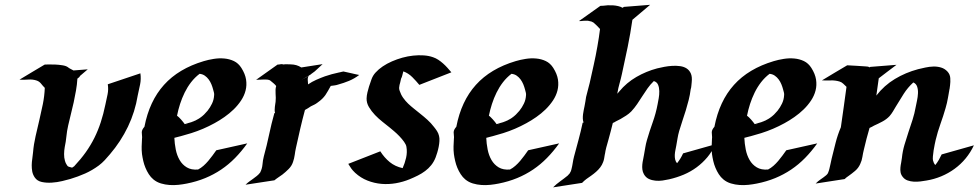

<svg xmlns="http://www.w3.org/2000/svg" viewBox="-20 -767 4149 814"><path d="M575.2 -456.1Q578.6 -432.1 574 -409.2Q569.3 -386.2 564 -362.8Q552.7 -293 522.5 -230Q492.2 -167 446.3 -113.3Q435.5 -100.6 424.1 -88.1Q412.6 -75.7 398.9 -65.4Q371.1 -44.9 341.1 -31.5Q311 -18.1 278.3 -8.3Q265.1 -4.4 243.7 0.7Q222.2 5.9 199.7 7.3Q177.2 8.8 157.5 4.6Q137.7 0.5 127.4 -14.6Q119.1 -26.9 116.7 -40Q114.3 -53.2 114.5 -66.9Q114.7 -80.6 116.9 -94.2Q119.1 -107.9 120.1 -121.1Q123 -155.8 130.9 -189.7Q138.7 -223.6 146.7 -257.6Q154.8 -291.5 161.6 -325.4Q168.5 -359.4 169.9 -394.5Q161.6 -402.8 154.3 -412.1Q147 -421.4 136.2 -425.3Q119.1 -431.2 100.1 -429.7Q81.1 -428.2 62.5 -429.2Q89.4 -445.3 116 -461.4Q142.6 -477.5 169.4 -493.2Q171.4 -493.2 184.3 -493.7Q197.3 -494.1 213.4 -493.4Q229.5 -492.7 244.9 -490.2Q260.3 -487.8 268.1 -481.9Q272 -478.5 278.3 -475.3Q284.7 -472.2 291.5 -468.3L352.1 -473.1L318.8 -444.8Q317.9 -441.4 315.4 -439.5L308.1 -433.6Q306.6 -408.2 302.2 -383.3Q297.9 -358.4 292.5 -333.5Q287.1 -308.6 280.8 -284.2Q274.4 -259.8 269 -234.9Q263.7 -211.4 261.5 -188.7Q259.3 -166 254.4 -143.1Q252 -129.9 251.7 -114Q251.5 -98.1 255.4 -85Q256.3 -81.1 258.5 -76.2Q260.7 -71.3 263.2 -67.9L266.6 -63Q267.6 -62.5 269 -61.5Q270.5 -60.5 271.5 -60.1L285.6 -56.2L294.4 -62Q322.8 -92.3 343.8 -121.8Q364.7 -151.4 380.4 -182.9Q396 -214.4 407.2 -248.8Q418.5 -283.2 426.8 -323.7Q431.6 -345.7 436 -366.7Q440.4 -387.7 437 -409.7Z M581.1 -206.1Q581.1 -211.9 584.2 -218Q587.4 -224.1 592.3 -229.5Q613.3 -338.4 675.3 -407.2Q737.3 -476.1 843.8 -507.8Q863.3 -513.7 886 -517.3Q908.7 -521 930.7 -519Q952.6 -517.1 971.7 -508.1Q990.7 -499 1003.4 -479Q1019.5 -453.6 1023.2 -429.7Q1026.9 -405.8 1021.2 -383.5Q1015.6 -361.3 1002.2 -341.1Q988.8 -320.8 970.7 -303.2Q952.6 -285.6 931.4 -270.8Q910.2 -255.9 889.2 -244.6Q842.3 -218.8 791 -202.6L755.9 -192.4Q750.5 -190.9 745.8 -189.5Q741.2 -188 735.8 -187L719.2 -182.6Q720.2 -158.2 725.1 -133.3Q730 -108.4 741.5 -88.6Q752.9 -68.8 772 -57.4Q791 -45.9 819.8 -48.3Q832 -54.7 842.8 -64.2Q853.5 -73.7 862.8 -84.7Q872.1 -95.7 880.6 -107.2Q889.2 -118.7 897 -129.9L1028.3 -159.2Q1003.9 -125 976.6 -97.2Q949.2 -69.3 917.7 -48.1Q886.2 -26.9 850.1 -12Q814 2.9 772 11.2Q755.4 14.6 736.6 16.6Q717.8 18.6 699 17.3Q680.2 16.1 662.4 10.7Q644.5 5.4 630.4 -6.3Q619.1 -15.6 610.8 -28.6Q602.5 -41.5 596.7 -55.7Q590.8 -69.8 587.4 -84.7Q584 -99.6 582 -113.8Q580.1 -130.9 580.6 -146.2Q581.1 -161.6 582 -178.2Q583 -185.5 582 -192.4Q581.1 -199.2 581.1 -206.1ZM826.2 -454.1Q805.7 -438.5 790 -418.2Q774.4 -397.9 762.9 -374.5Q751.5 -351.1 743.4 -326.2Q735.4 -301.3 730.5 -276.4Q733.9 -274.4 738.3 -270Q742.7 -265.6 747.6 -260.3Q752.4 -254.9 756.6 -249.5Q760.7 -244.1 763.2 -240.7L777.8 -245.1Q776.9 -245.1 778.1 -245.4Q779.3 -245.6 781.7 -246.3Q784.2 -247.1 786.9 -247.8Q789.6 -248.5 791 -249Q799.8 -252 809.1 -256.3Q810.1 -256.8 813.5 -258.8Q816.9 -260.7 818.8 -261.7Q821.3 -262.7 823.2 -264.2Q825.2 -265.6 827.6 -267.1Q837.4 -273.9 845 -281.2Q852.5 -288.6 859.9 -297.4Q871.1 -311.5 878.9 -327.9Q886.7 -344.2 887.7 -362.3Q888.7 -368.2 887 -374.8Q885.3 -381.3 883.8 -386.7Q880.9 -398.4 876.2 -409.7Q871.6 -420.9 864.7 -430.2Q857.9 -439.5 848.6 -446Q839.4 -452.6 826.2 -454.1ZM795.4 -249Q796.4 -249 799.3 -250Q800.3 -250.5 801.8 -250.7Q803.2 -251 802.2 -251ZM768.6 -238.3Q771 -237.3 772.7 -237.3Q774.4 -237.3 772.5 -237.8ZM741.2 -188.5Q740.2 -188 741 -188.2Q741.7 -188.5 743.2 -189Q742.7 -189 742.2 -188.7Q741.7 -188.5 741.2 -188.5ZM835 -268.1Q834.5 -268.1 834.5 -267.6Q837.4 -269 835 -268.1Z M1156.7 -493.2Q1162.6 -493.2 1169.2 -494.6Q1175.8 -496.1 1181.2 -493.7Q1185.1 -494.1 1188 -494.4Q1190.9 -494.6 1193.8 -494.6Q1196.8 -494.6 1200.9 -494.4Q1205.1 -494.1 1211.9 -494.1Q1238.3 -493.7 1257.3 -481L1347.7 -495.1Q1336.4 -485.4 1325.4 -474.4Q1314.5 -463.4 1301.8 -455.1Q1300.8 -454.1 1300.3 -454.1L1298.3 -452.1L1289.1 -446.3Q1284.2 -438 1284.7 -428.5Q1285.2 -418.9 1286.1 -409.2Q1302.2 -420.4 1321 -428.7Q1339.8 -437 1357.4 -443.4Q1372.6 -448.7 1386.5 -452.4Q1400.4 -456.1 1416 -459.5Q1418.5 -460 1421.9 -460.7Q1425.3 -461.4 1428.7 -462.4Q1432.1 -463.4 1436 -463.9Q1455.1 -459.5 1469.7 -456.5Q1476.1 -455.1 1481.9 -453.6Q1487.8 -452.1 1492.7 -451.2Q1498 -449.7 1502.9 -449.2Q1482.4 -433.6 1460 -424.3Q1437.5 -415 1412.6 -408.2Q1405.8 -405.8 1397.5 -404.8Q1389.2 -403.8 1382.3 -402.8Q1375.5 -391.1 1370.4 -381.6Q1365.2 -372.1 1359.4 -363.8Q1353.5 -355.5 1345.7 -347.9Q1337.9 -340.3 1326.2 -332Q1319.3 -326.7 1313.2 -323.7Q1307.1 -320.8 1298.3 -316.4L1297.4 -315.9Q1292 -312 1285.9 -308.3Q1279.8 -304.7 1272.9 -300.8Q1262.2 -261.2 1252.9 -221.2Q1243.7 -181.2 1234.9 -141.1Q1231.4 -125.5 1229.5 -110.4Q1227.5 -95.2 1222.2 -80.1Q1216.8 -63.5 1203.6 -50.3Q1190.4 -37.1 1177.2 -26.9L1151.9 -9.3Q1150.9 -8.3 1149.4 -7.1Q1147.9 -5.9 1146 -4.9L1144 -2.9L1142.6 -2.4Q1141.6 -2 1142.1 -2.4L1021 16.1Q1028.3 8.8 1036.4 2.9Q1044.4 -2.9 1052.7 -8.8Q1061 -14.6 1068.8 -21Q1076.7 -27.3 1083 -35.6Q1091.3 -51.8 1092.8 -69.6Q1094.2 -87.4 1098.6 -104.5Q1111.3 -150.4 1120.8 -196Q1130.4 -241.7 1143.1 -287.1L1146 -288.1Q1144.5 -293.5 1144.5 -300.3Q1144.5 -307.1 1145.3 -313.7Q1146 -320.3 1147 -326.2Q1147.9 -332 1148.4 -335.4Q1149.4 -344.2 1149.2 -352.5Q1148.9 -360.8 1148.4 -369.4Q1147.9 -377.9 1148.2 -386Q1148.4 -394 1150.9 -402.3Q1147 -407.7 1140.1 -413.6Q1133.3 -419.4 1128.9 -422.9Q1125 -426.8 1120.1 -428.2H1119.6Q1114.3 -429.7 1108.4 -429.7Q1097.7 -430.2 1087.2 -429.4Q1076.7 -428.7 1065.9 -428.7ZM1262.2 -430.7Q1267.1 -433.1 1271.5 -435.5Q1275.9 -438 1280.8 -440.4L1289.1 -446.3Q1283.2 -442.9 1277.1 -439.2Q1271 -435.5 1266.4 -433.1Q1261.7 -430.7 1260 -429.7Q1258.3 -428.7 1262.2 -430.7ZM1126 -426.3 1121.6 -427.7Q1123 -427.2 1125 -426.5Q1127 -425.8 1126 -426.3ZM1118.2 -429.2 1114.7 -430.7Q1113.3 -431.2 1118.2 -429.2Z M1592.3 -125.5Q1609.4 -98.6 1632.3 -79.8Q1655.3 -61 1687 -54.2Q1696.3 -74.7 1701.7 -98.1Q1707 -121.6 1703.1 -144.5Q1701.7 -153.8 1693.1 -165.8Q1684.6 -177.7 1673.3 -189.5Q1662.1 -201.2 1650.6 -210.9Q1639.2 -220.7 1631.8 -226.6Q1618.7 -237.3 1601.8 -250.5Q1585 -263.7 1569.8 -279.5Q1554.7 -295.4 1544.2 -313Q1533.7 -330.6 1534.2 -350.1Q1534.7 -362.8 1537.8 -375.5Q1541 -388.2 1544.4 -399.9Q1549.3 -415.5 1555.2 -431.4Q1561 -447.3 1572.3 -459.5Q1585 -473.6 1602.8 -485.6Q1620.6 -497.6 1641.8 -506.8Q1663.1 -516.1 1686 -522.5Q1709 -528.8 1731.7 -531.2Q1754.4 -533.7 1776.1 -532.2Q1797.9 -530.8 1815.9 -524.4Q1827.6 -520.5 1838.4 -513.4Q1849.1 -506.3 1858.6 -497.8Q1868.2 -489.3 1877 -479.5Q1885.7 -469.7 1893.6 -460.4L1757.8 -407.2Q1744.6 -423.3 1727.8 -440.2Q1710.9 -457 1689.9 -464.4Q1687.5 -456.1 1685.8 -448.2Q1684.1 -440.4 1680.2 -433.1Q1680.2 -431.6 1679.7 -430.7Q1678.7 -424.3 1677 -418.5Q1675.3 -412.6 1673.8 -406.7Q1672.4 -400.9 1672.1 -394.8Q1671.9 -388.7 1674.3 -382.3Q1679.7 -365.7 1689.2 -352.3Q1698.7 -338.9 1710.4 -327.6Q1722.2 -316.4 1735.1 -306.2Q1748 -295.9 1761.2 -285.2Q1777.3 -272.5 1792.2 -259Q1807.1 -245.6 1819.8 -229Q1826.7 -220.7 1832.8 -211.2Q1838.9 -201.7 1841.3 -190.9Q1843.8 -181.2 1843 -168.9Q1842.3 -156.7 1839.8 -144.3Q1837.4 -131.8 1833.7 -119.9Q1830.1 -107.9 1826.7 -99.1Q1819.3 -80.6 1808.1 -66.7Q1796.9 -52.7 1782.5 -42Q1768.1 -31.2 1751.5 -22.9Q1734.9 -14.6 1717.3 -7.3Q1689 4.4 1658.2 9.8Q1627.4 15.1 1596.9 12.5Q1566.4 9.8 1537.8 -1.5Q1509.3 -12.7 1485.8 -34.2Q1480 -40 1476.3 -43.9Q1472.7 -47.9 1469.7 -52Q1466.8 -56.2 1463.9 -60.8Q1460.9 -65.4 1456.5 -72.3Z M1903.3 -206.1Q1903.3 -211.9 1906.5 -218Q1909.7 -224.1 1914.6 -229.5Q1935.5 -338.4 1997.6 -407.2Q2059.6 -476.1 2166 -507.8Q2185.5 -513.7 2208.3 -517.3Q2231 -521 2252.9 -519Q2274.9 -517.1 2293.9 -508.1Q2313 -499 2325.7 -479Q2341.8 -453.6 2345.5 -429.7Q2349.1 -405.8 2343.5 -383.5Q2337.9 -361.3 2324.5 -341.1Q2311 -320.8 2293 -303.2Q2274.9 -285.6 2253.7 -270.8Q2232.4 -255.9 2211.4 -244.6Q2164.6 -218.8 2113.3 -202.6L2078.1 -192.4Q2072.8 -190.9 2068.1 -189.5Q2063.5 -188 2058.1 -187L2041.5 -182.6Q2042.5 -158.2 2047.4 -133.3Q2052.2 -108.4 2063.7 -88.6Q2075.2 -68.8 2094.2 -57.4Q2113.3 -45.9 2142.1 -48.3Q2154.3 -54.7 2165 -64.2Q2175.8 -73.7 2185.1 -84.7Q2194.3 -95.7 2202.9 -107.2Q2211.4 -118.7 2219.2 -129.9L2350.6 -159.2Q2326.2 -125 2298.8 -97.2Q2271.5 -69.3 2240 -48.1Q2208.5 -26.9 2172.4 -12Q2136.2 2.9 2094.2 11.2Q2077.6 14.6 2058.8 16.6Q2040 18.6 2021.2 17.3Q2002.4 16.1 1984.6 10.7Q1966.8 5.4 1952.6 -6.3Q1941.4 -15.6 1933.1 -28.6Q1924.8 -41.5 1918.9 -55.7Q1913.1 -69.8 1909.7 -84.7Q1906.2 -99.6 1904.3 -113.8Q1902.3 -130.9 1902.8 -146.2Q1903.3 -161.6 1904.3 -178.2Q1905.3 -185.5 1904.3 -192.4Q1903.3 -199.2 1903.3 -206.1ZM2148.4 -454.1Q2127.9 -438.5 2112.3 -418.2Q2096.7 -397.9 2085.2 -374.5Q2073.7 -351.1 2065.7 -326.2Q2057.6 -301.3 2052.7 -276.4Q2056.2 -274.4 2060.5 -270Q2064.9 -265.6 2069.8 -260.3Q2074.7 -254.9 2078.9 -249.5Q2083 -244.1 2085.4 -240.7L2100.1 -245.1Q2099.1 -245.1 2100.3 -245.4Q2101.6 -245.6 2104 -246.3Q2106.4 -247.1 2109.1 -247.8Q2111.8 -248.5 2113.3 -249Q2122.1 -252 2131.3 -256.3Q2132.3 -256.8 2135.7 -258.8Q2139.2 -260.7 2141.1 -261.7Q2143.6 -262.7 2145.5 -264.2Q2147.5 -265.6 2149.9 -267.1Q2159.7 -273.9 2167.2 -281.2Q2174.8 -288.6 2182.1 -297.4Q2193.4 -311.5 2201.2 -327.9Q2209 -344.2 2210 -362.3Q2210.9 -368.2 2209.2 -374.8Q2207.5 -381.3 2206.1 -386.7Q2203.1 -398.4 2198.5 -409.7Q2193.8 -420.9 2187 -430.2Q2180.2 -439.5 2170.9 -446Q2161.6 -452.6 2148.4 -454.1ZM2117.7 -249Q2118.7 -249 2121.6 -250Q2122.6 -250.5 2124 -250.7Q2125.5 -251 2124.5 -251ZM2090.8 -238.3Q2093.3 -237.3 2095 -237.3Q2096.7 -237.3 2094.7 -237.8ZM2063.5 -188.5Q2062.5 -188 2063.2 -188.2Q2064 -188.5 2065.4 -189Q2064.9 -189 2064.5 -188.7Q2064 -188.5 2063.5 -188.5ZM2157.2 -268.1Q2156.7 -268.1 2156.7 -267.6Q2159.7 -269 2157.2 -268.1Z M2736.3 -746.6 2661.1 -683.1Q2652.8 -625 2641.1 -567.9Q2629.4 -510.7 2616.7 -453.6Q2612.3 -433.1 2606.7 -413.6Q2601.1 -394 2597.7 -373.5Q2597.7 -370.6 2597.2 -369.6L2605.5 -379.4Q2636.2 -416.5 2678 -440.7Q2719.7 -464.8 2766.1 -477.1Q2779.3 -480.5 2796.1 -483.6Q2813 -486.8 2830.1 -487.8Q2847.2 -488.8 2863.3 -486.6Q2879.4 -484.4 2891.1 -476.8Q2902.8 -469.2 2908.9 -455.3Q2915 -441.4 2912.6 -418.9Q2911.6 -411.1 2911.1 -403.3Q2910.6 -395.5 2908.2 -388.2Q2905.3 -365.2 2899.7 -343Q2894 -320.8 2887.5 -299.1Q2880.9 -277.3 2873.3 -255.4Q2865.7 -233.4 2859.4 -211.4Q2855 -195.8 2852.5 -180.7Q2850.1 -165.5 2847.2 -149.9Q2845.7 -141.1 2843.5 -130.9Q2841.3 -120.6 2840.8 -110.6Q2840.3 -100.6 2842.3 -91.3Q2844.2 -82 2850.6 -75.2Q2865.7 -93.8 2876 -116.7L3012.7 -155.3Q2999 -124.5 2978.8 -100.3Q2958.5 -76.2 2933.3 -57.6Q2908.2 -39.1 2878.7 -26.6Q2849.1 -14.2 2816.9 -6.8Q2804.2 -3.9 2789.1 -1.7Q2773.9 0.5 2758.8 -1Q2743.7 -2.4 2730.7 -8.5Q2717.8 -14.6 2710 -28.3Q2704.6 -38.1 2703.4 -48.3Q2702.1 -58.6 2703.1 -69.3Q2704.1 -80.1 2706.5 -90.6Q2709 -101.1 2710.4 -111.3Q2713.4 -127 2715.8 -142.3Q2718.3 -157.7 2722.7 -172.9Q2733.9 -211.4 2747.3 -248.8Q2760.7 -286.1 2768.1 -325.7Q2770 -335.4 2772.7 -350.6Q2775.4 -365.7 2775.1 -380.6Q2774.9 -395.5 2770 -407.5Q2765.1 -419.4 2752 -423.3Q2736.8 -408.7 2725.3 -392.3Q2713.9 -376 2703.1 -359.1Q2692.4 -342.3 2681.2 -325.7Q2669.9 -309.1 2656.2 -294.4Q2646.5 -284.7 2634.5 -276.9Q2622.6 -269 2610.4 -262.2L2590.3 -252L2587.9 -250.5L2584.5 -248.5L2578.1 -245.6Q2573.7 -227.5 2569.1 -210Q2564.5 -192.4 2559.6 -174.8L2550.3 -141.6Q2549.3 -137.7 2548.6 -134.3Q2547.9 -130.9 2546.9 -127Q2546.9 -126 2546.6 -125.2Q2546.4 -124.5 2546.4 -123.5Q2545.4 -117.7 2545.2 -116.7Q2544.9 -115.7 2543.9 -110.8Q2542.5 -103 2541.3 -95.2Q2540 -87.4 2537.1 -80.1Q2532.7 -67.9 2524.9 -57.6Q2517.1 -47.4 2507.1 -38.6Q2497.1 -29.8 2486.3 -22.2Q2475.6 -14.6 2465.8 -7.8Q2460.9 -3.9 2456.3 0Q2451.7 3.9 2447.8 8.3L2324.7 27.3Q2338.9 13.2 2355 1.7Q2371.1 -9.8 2386.7 -22.5L2395.5 -32.2Q2396 -33.7 2397.7 -36.6Q2399.4 -39.6 2400.4 -41.5L2402.8 -49.8Q2406.2 -63 2408.2 -76.4Q2410.2 -89.8 2413.6 -103Q2423.3 -139.6 2432.9 -174.8Q2442.4 -210 2450.2 -246.6L2454.1 -247.6Q2451.2 -255.4 2450.9 -264.6Q2450.7 -273.9 2451.9 -283Q2453.1 -292 2454.8 -300.5Q2456.5 -309.1 2458 -315.9Q2460.4 -326.2 2461.7 -336.2Q2462.9 -346.2 2464.8 -356Q2468.3 -371.1 2472.4 -385.7Q2476.6 -400.4 2480 -415Q2488.8 -454.1 2497.3 -492.7Q2505.9 -531.2 2512.7 -570.3Q2516.1 -588.9 2518.8 -607.2Q2521.5 -625.5 2523.9 -644Q2517.1 -651.4 2510.5 -658.2Q2503.9 -665 2496.1 -671.4L2487.3 -675.8Q2482.9 -676.8 2478.3 -677.7Q2473.6 -678.7 2472.2 -679.2Q2466.3 -679.7 2461.9 -679.2Q2457.5 -678.7 2452.1 -678.7Q2447.8 -677.7 2443.4 -677.7Q2439 -677.7 2434.6 -677.7L2525.4 -742.2Q2528.3 -742.2 2531.5 -742.4Q2534.7 -742.7 2537.6 -742.7Q2545.4 -744.1 2556.4 -744.6Q2567.4 -745.1 2578.6 -744.4Q2589.8 -743.7 2600.6 -741.2Q2611.3 -738.8 2619.6 -733.9Q2622.6 -735.4 2625 -737.8Z M2997.6 -206.1Q2997.6 -211.9 3000.7 -218Q3003.9 -224.1 3008.8 -229.5Q3029.8 -338.4 3091.8 -407.2Q3153.8 -476.1 3260.3 -507.8Q3279.8 -513.7 3302.5 -517.3Q3325.2 -521 3347.2 -519Q3369.1 -517.1 3388.2 -508.1Q3407.2 -499 3419.9 -479Q3436 -453.6 3439.7 -429.7Q3443.4 -405.8 3437.7 -383.5Q3432.1 -361.3 3418.7 -341.1Q3405.3 -320.8 3387.2 -303.2Q3369.1 -285.6 3347.9 -270.8Q3326.7 -255.9 3305.7 -244.6Q3258.8 -218.8 3207.5 -202.6L3172.4 -192.4Q3167 -190.9 3162.4 -189.5Q3157.7 -188 3152.3 -187L3135.7 -182.6Q3136.7 -158.2 3141.6 -133.3Q3146.5 -108.4 3158 -88.6Q3169.4 -68.8 3188.5 -57.4Q3207.5 -45.9 3236.3 -48.3Q3248.5 -54.7 3259.3 -64.2Q3270 -73.7 3279.3 -84.7Q3288.6 -95.7 3297.1 -107.2Q3305.7 -118.7 3313.5 -129.9L3444.8 -159.2Q3420.4 -125 3393.1 -97.2Q3365.7 -69.3 3334.2 -48.1Q3302.7 -26.9 3266.6 -12Q3230.5 2.9 3188.5 11.2Q3171.9 14.6 3153.1 16.6Q3134.3 18.6 3115.5 17.3Q3096.7 16.1 3078.9 10.7Q3061 5.4 3046.9 -6.3Q3035.6 -15.6 3027.3 -28.6Q3019 -41.5 3013.2 -55.7Q3007.3 -69.8 3003.9 -84.7Q3000.5 -99.6 2998.5 -113.8Q2996.6 -130.9 2997.1 -146.2Q2997.6 -161.6 2998.5 -178.2Q2999.5 -185.5 2998.5 -192.4Q2997.6 -199.2 2997.6 -206.1ZM3242.7 -454.1Q3222.2 -438.5 3206.5 -418.2Q3190.9 -397.9 3179.4 -374.5Q3168 -351.1 3159.9 -326.2Q3151.9 -301.3 3147 -276.4Q3150.4 -274.4 3154.8 -270Q3159.2 -265.6 3164.1 -260.3Q3168.9 -254.9 3173.1 -249.5Q3177.2 -244.1 3179.7 -240.7L3194.3 -245.1Q3193.4 -245.1 3194.6 -245.4Q3195.8 -245.6 3198.2 -246.3Q3200.7 -247.1 3203.4 -247.8Q3206.1 -248.5 3207.5 -249Q3216.3 -252 3225.6 -256.3Q3226.6 -256.8 3230 -258.8Q3233.4 -260.7 3235.4 -261.7Q3237.8 -262.7 3239.7 -264.2Q3241.7 -265.6 3244.1 -267.1Q3253.9 -273.9 3261.5 -281.2Q3269 -288.6 3276.4 -297.4Q3287.6 -311.5 3295.4 -327.9Q3303.2 -344.2 3304.2 -362.3Q3305.2 -368.2 3303.5 -374.8Q3301.8 -381.3 3300.3 -386.7Q3297.4 -398.4 3292.7 -409.7Q3288.1 -420.9 3281.2 -430.2Q3274.4 -439.5 3265.1 -446Q3255.9 -452.6 3242.7 -454.1ZM3211.9 -249Q3212.9 -249 3215.8 -250Q3216.8 -250.5 3218.3 -250.7Q3219.7 -251 3218.8 -251ZM3185.1 -238.3Q3187.5 -237.3 3189.2 -237.3Q3190.9 -237.3 3189 -237.8ZM3157.7 -188.5Q3156.7 -188 3157.5 -188.2Q3158.2 -188.5 3159.7 -189Q3159.2 -189 3158.7 -188.7Q3158.2 -188.5 3157.7 -188.5ZM3251.5 -268.1Q3251 -268.1 3251 -267.6Q3253.9 -269 3251.5 -268.1Z M3558.1 -7.3 3560.5 -8.8 3557.6 -7.3 3438 11.2Q3447.8 1 3459.2 -6.6Q3470.7 -14.2 3481.9 -23.4Q3485.4 -26.9 3486.3 -27.6Q3487.3 -28.3 3489.7 -32.2L3491.7 -37.1Q3492.7 -39.1 3494.1 -43.7Q3495.6 -48.3 3496.1 -50.8Q3499 -62 3501.2 -73Q3503.4 -84 3505.9 -94.7Q3514.2 -128.4 3522.7 -161.9Q3531.2 -195.3 3544.9 -227.5Q3551.3 -271 3557.1 -313.5Q3563 -356 3568.8 -398.9Q3561.5 -405.8 3554.7 -412.4Q3547.9 -418.9 3539.1 -421.4Q3521 -426.8 3502.2 -426Q3483.4 -425.3 3464.8 -426.3Q3491.7 -442.4 3518.3 -458.5Q3544.9 -474.6 3571.8 -490.2Q3591.8 -489.3 3611.3 -488Q3630.9 -486.8 3650.9 -485.4Q3654.8 -485.4 3658.9 -484.6Q3663.1 -483.9 3666.5 -481.4L3669.4 -483.4L3780.8 -492.2Q3761.7 -478 3742.9 -463.6Q3724.1 -449.2 3705.6 -435.1L3695.3 -361.8Q3728.5 -404.8 3773.9 -432.1Q3819.3 -459.5 3872.1 -473.6Q3886.2 -477.1 3903.1 -480.7Q3919.9 -484.4 3937 -484.9Q3954.1 -485.4 3969.7 -480.7Q3985.4 -476.1 3997.1 -463.4Q4007.8 -451.7 4008.8 -435.8Q4009.8 -419.9 4007.8 -404.8Q4007.8 -403.8 4007.3 -401.4Q4006.8 -398.9 4006.6 -396Q4006.3 -393.1 4005.9 -390.6Q4005.4 -388.2 4004.9 -386.7L4003.9 -379.9Q4003.4 -377.4 4002.9 -375Q4002.4 -372.6 4002.4 -371.6L3999 -352.5Q3997.1 -341.3 3994.6 -330.6Q3992.2 -319.8 3988.8 -308.6Q3979 -274.4 3967 -241.2Q3955.1 -208 3946.8 -173.3Q3945.3 -167.5 3942.9 -155.3Q3940.4 -143.1 3938.2 -129.6Q3936 -116.2 3935.1 -104.2Q3934.1 -92.3 3935.5 -86.9Q3936.5 -82.5 3939 -76.9Q3941.4 -71.3 3945.3 -67.4Q3953.6 -77.6 3960.2 -89.1Q3966.8 -100.6 3972.2 -112.3L4108.9 -150.9Q4094.7 -120.6 4074 -95.5Q4053.2 -70.3 4027.1 -51.3Q4001 -32.2 3970.5 -19.5Q3939.9 -6.8 3907.2 -1.5Q3896 0.5 3882.1 2.2Q3868.2 3.9 3854.2 3.2Q3840.3 2.4 3827.9 -2Q3815.4 -6.3 3807.1 -17.1Q3799.8 -26.4 3798.1 -36.4Q3796.4 -46.4 3797.4 -56.6Q3798.3 -66.9 3800.5 -77.1Q3802.7 -87.4 3803.7 -97.7Q3806.6 -126 3814.5 -152.8Q3822.3 -179.7 3831.3 -206.3Q3840.3 -232.9 3848.9 -259.5Q3857.4 -286.1 3862.3 -314Q3864.3 -324.7 3867.7 -340.3Q3871.1 -356 3871.8 -371.3Q3872.6 -386.7 3868.4 -399.4Q3864.3 -412.1 3852.1 -417.5Q3828.1 -395.5 3811.3 -369.1Q3794.4 -342.8 3777.8 -314.9Q3771.5 -304.2 3765.6 -294.4Q3759.8 -284.7 3751.5 -274.9Q3738.8 -261.2 3720.5 -251.5Q3702.1 -241.7 3685.5 -234.4Q3681.6 -231.9 3676.8 -229.5Q3671.9 -227.1 3666.5 -224.6Q3659.7 -201.7 3653.8 -179Q3647.9 -156.2 3642.6 -133.3Q3638.7 -117.7 3636.2 -101.8Q3633.8 -85.9 3627 -71.8Q3619.6 -54.7 3605.2 -42.5Q3590.8 -30.3 3576.7 -20.5L3568.4 -14.6Q3568.4 -14.2 3567.9 -14.2L3564.9 -12.2Q3566.9 -13.7 3568.4 -14.4Q3569.8 -15.1 3570.8 -16.1L3568.4 -14.6Q3568.4 -14.2 3567.9 -14.2L3561 -7.8ZM3570.8 -16.1Q3575.7 -20 3575.7 -20.5ZM3557.6 -7.3H3558.1Q3557.6 -6.8 3557.6 -6.8Q3556.6 -6.3 3557.6 -7.3ZM3492.7 -37.1Q3492.7 -37.6 3492.9 -37.8Q3493.2 -38.1 3493.2 -38.6Q3493.2 -38.1 3492.9 -37.8Q3492.7 -37.6 3492.7 -37.1Z"/></svg>

Font: Autopia Bold Italic
Style: Bold Italic
Weight: 700
Italic angle: -104°
Designer: Antoine Gelgon
Foundry: Antoine Gelgon
Version: V.1.0